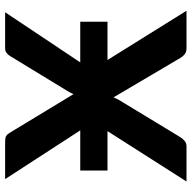

<svg xmlns="http://www.w3.org/2000/svg" viewBox="-19 -747 766 768"><g transform="rotate(-90 364.0 -363.0)"><path d="M226.5 -425 31.5 -725.5H181.5Q196.5 -725.5 203.5 -721.5Q210.5 -717.5 216 -708.5L371.5 -452Q374 -458 377.2 -464.2Q380.5 -470.5 384.5 -477L524 -706Q530.5 -716 537.8 -720.8Q545 -725.5 555 -725.5H699L498.5 -425H661V-316H508L705 0H555Q540 0 530.8 -7.5Q521.5 -15 516 -25L358.5 -292Q356 -286.5 353.8 -281.2Q351.5 -276 349 -271.5L199.5 -25Q193.5 -15.5 184.8 -7.8Q176 0 162.5 0H22L223.5 -316H66V-425Z"/></g></svg>

Font: Lato Heavy
Style: Regular
Weight: 800
Designer: Lukasz Dziedzic
Foundry: tyPoland Lukasz Dziedzic
Version: Version 2.007; 2014-02-27